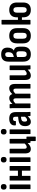

<svg xmlns="http://www.w3.org/2000/svg" viewBox="1813 -2552 863 4529"><g transform="rotate(-90 2244.5 -287.5)"><path d="M57 0Q47 0 47 -11V-481Q47 -492 57 -492H147Q157 -492 157 -481V-11Q157 0 147 0ZM102 -564Q71 -564 54 -580Q37 -596 37 -624V-638Q37 -667 54 -683Q71 -699 102 -699Q134 -699 150.5 -683Q167 -667 167 -638V-624Q167 -596 150.5 -580Q134 -564 102 -564Z M260 0Q250 0 250 -11V-481Q250 -492 260 -492H350Q360 -492 360 -481V-296H483V-481Q483 -492 494 -492H583Q593 -492 593 -481V-11Q593 0 583 0H494Q483 0 483 -11V-202H360V-11Q360 0 350 0Z M697 0Q687 0 687 -11V-481Q687 -492 697 -492H787Q797 -492 797 -481V-11Q797 0 787 0ZM742 -564Q711 -564 694 -580Q677 -596 677 -624V-638Q677 -667 694 -683Q711 -699 742 -699Q774 -699 790.5 -683Q807 -667 807 -638V-624Q807 -596 790.5 -580Q774 -564 742 -564Z M997 8Q941 8 915.5 -26.5Q890 -61 890 -134V-481Q890 -492 900 -492H990Q1000 -492 1000 -481V-150Q1000 -116 1009.5 -102.5Q1019 -89 1040 -89Q1061 -89 1081.5 -101.5Q1102 -114 1123 -137V-481Q1123 -492 1134 -492H1222Q1233 -492 1233 -481V-125Q1233 -108 1233 -95H1276Q1286 -95 1286 -84V112Q1286 124 1276 124H1192Q1181 124 1181 112V0H1152Q1141 0 1140 -10Q1136 -36 1134 -66Q1104 -33 1069.5 -12.5Q1035 8 997 8Z M1357 0Q1347 0 1347 -11V-481Q1347 -492 1357 -492H1447Q1457 -492 1457 -481V-11Q1457 0 1447 0ZM1402 -564Q1371 -564 1354 -580Q1337 -596 1337 -624V-638Q1337 -667 1354 -683Q1371 -699 1402 -699Q1434 -699 1450.5 -683Q1467 -667 1467 -638V-624Q1467 -596 1450.5 -580Q1434 -564 1402 -564Z M1635 8Q1587 8 1560.5 -27Q1534 -62 1534 -126Q1534 -199 1570 -237.5Q1606 -276 1695 -285L1755 -292V-348Q1755 -384 1744.5 -398Q1734 -412 1704 -412Q1650 -412 1654 -355Q1654 -344 1643 -344H1563Q1552 -344 1551 -359Q1545 -426 1586 -463.5Q1627 -501 1708 -501Q1790 -501 1827.5 -464.5Q1865 -428 1865 -347V-125Q1865 -85 1866.5 -58Q1868 -31 1869 -13Q1871 0 1860 0H1783Q1774 0 1772 -11Q1771 -20 1769.5 -34.5Q1768 -49 1766 -64Q1733 -27 1703 -9.5Q1673 8 1635 8ZM1640 -140Q1640 -80 1677 -80Q1695 -80 1713.5 -91.5Q1732 -103 1755 -129V-224L1712 -219Q1673 -214 1656.5 -195.5Q1640 -177 1640 -140Z M1969 0Q1959 0 1959 -11V-367Q1959 -401 1958 -429.5Q1957 -458 1955 -479Q1954 -492 1965 -492H2043Q2051 -492 2053 -483Q2054 -470 2056 -455.5Q2058 -441 2059 -425Q2089 -460 2121 -480.5Q2153 -501 2195 -501Q2269 -501 2290 -428Q2320 -461 2352 -481Q2384 -501 2424 -501Q2529 -501 2529 -363V-11Q2529 0 2519 0H2429Q2419 0 2419 -11V-347Q2419 -403 2378 -403Q2359 -403 2340 -390.5Q2321 -378 2299 -356V-11Q2299 0 2289 0H2199Q2189 0 2189 -11V-347Q2189 -403 2148 -403Q2129 -403 2110 -390.5Q2091 -378 2069 -356V-11Q2069 0 2059 0Z M2729 8Q2673 8 2647.5 -26.5Q2622 -61 2622 -134V-481Q2622 -492 2632 -492H2722Q2732 -492 2732 -481V-150Q2732 -116 2741.5 -102.5Q2751 -89 2772 -89Q2793 -89 2813.5 -101.5Q2834 -114 2855 -137V-481Q2855 -492 2866 -492H2954Q2965 -492 2965 -481V-125Q2965 -90 2966 -62Q2967 -34 2969 -13Q2971 0 2959 0H2884Q2873 0 2872 -10Q2868 -36 2866 -66Q2836 -33 2801.5 -12.5Q2767 8 2729 8Z M3229 8Q3055 8 3055 -173V-518Q3055 -691 3226 -691Q3386 -691 3386 -543Q3386 -488 3368 -450Q3350 -412 3317 -392V-391Q3408 -375 3408 -259V-177Q3408 -88 3362 -40Q3316 8 3229 8ZM3164 -393 3206 -404Q3241 -414 3259.5 -442.5Q3278 -471 3278 -520Q3278 -560 3265.5 -578Q3253 -596 3223 -596Q3164 -596 3164 -525ZM3230 -89Q3299 -89 3299 -179V-264Q3299 -300 3285 -316Q3271 -332 3242 -332Q3225 -332 3204.5 -327Q3184 -322 3164 -314V-177Q3164 -131 3178.5 -110Q3193 -89 3230 -89Z M3666 8Q3579 8 3532.5 -38Q3486 -84 3486 -174V-318Q3486 -409 3532.5 -455Q3579 -501 3666 -501Q3752 -501 3798.5 -455Q3845 -409 3845 -318V-174Q3845 -84 3799 -38Q3753 8 3666 8ZM3666 -89Q3702 -89 3718.5 -110Q3735 -131 3735 -179V-313Q3735 -361 3718.5 -382Q3702 -403 3666 -403Q3629 -403 3612.5 -382Q3596 -361 3596 -313V-179Q3596 -131 3613 -110Q3630 -89 3666 -89Z M3941 0Q3931 0 3931 -11V-409V-672Q3931 -683 3941 -683H4031Q4041 -683 4041 -672V-484Q4041 -483 4041 -481V-296H4100V-321Q4100 -408 4145.5 -454.5Q4191 -501 4275 -501Q4359 -501 4404.5 -454.5Q4450 -408 4450 -321V-172Q4450 -84 4404.5 -38Q4359 8 4275 8Q4191 8 4145.5 -38Q4100 -84 4100 -172V-202H4041V-11Q4041 0 4031 0ZM4275 -89Q4309 -89 4324.5 -110.5Q4340 -132 4340 -176V-316Q4340 -361 4324.5 -382Q4309 -403 4275 -403Q4210 -403 4210 -316V-176Q4210 -89 4275 -89Z"/></g></svg>

Font: Sofia Sans Condensed
Style: Bold
Weight: 700
Designer: Botio Nikoltchev, Ani Petrova
Foundry: lettersoup
Version: Version 4.101; ttfautohint (v1.8.4.7-5d5b)